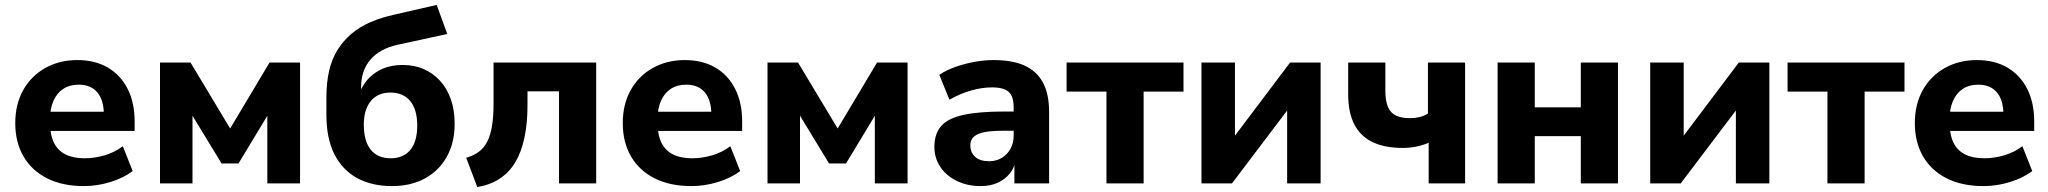

<svg xmlns="http://www.w3.org/2000/svg" viewBox="-20 -745 8321 780"><path d="M321 11Q234 11 171.5 -20.5Q109 -52 75.5 -109.5Q42 -167 42 -245Q42 -321 74 -378.5Q106 -436 163.5 -468.5Q221 -501 294 -501Q366 -501 418 -470.5Q470 -440 498.5 -384Q527 -328 527 -251V-213H166V-291H418L402 -277Q402 -338 375.5 -369.5Q349 -401 300 -401Q263 -401 237 -384Q211 -367 197 -335Q183 -303 183 -258V-250Q183 -199 198.5 -166.5Q214 -134 245.5 -118Q277 -102 324 -102Q364 -102 405 -114Q446 -126 479 -151L519 -50Q482 -22 428.5 -5.5Q375 11 321 11Z M630 0V-491H754L915 -223L1075 -491H1199V0H1066V-316H1091L949 -81H880L737 -316H762V0Z M1572 11Q1491 11 1431 -21.5Q1371 -54 1338.5 -118.5Q1306 -183 1306 -278V-349Q1306 -409 1317 -457Q1328 -505 1351 -542Q1374 -579 1407.5 -607.5Q1441 -636 1485 -655Q1529 -674 1584 -686L1754 -725L1797 -607L1595 -563Q1523 -547 1485 -503Q1447 -459 1447 -390V-328H1428Q1437 -370 1460.5 -405Q1484 -440 1523.5 -460.5Q1563 -481 1617 -481Q1663 -481 1701 -464.5Q1739 -448 1767.5 -417Q1796 -386 1811.5 -342Q1827 -298 1827 -242Q1827 -165 1795 -108Q1763 -51 1706 -20Q1649 11 1572 11ZM1567 -102Q1619 -102 1647 -136Q1675 -170 1675 -235Q1675 -300 1646.5 -334.5Q1618 -369 1566 -369Q1515 -369 1486.5 -334.5Q1458 -300 1458 -239Q1458 -172 1486 -137Q1514 -102 1567 -102Z M1919 15 1874 -104Q1905 -113 1926 -129Q1947 -145 1960 -171Q1973 -197 1979 -234.5Q1985 -272 1985 -324V-491H2402V0H2251V-374H2123V-319Q2123 -244 2110.5 -185.5Q2098 -127 2073.5 -86Q2049 -45 2010.5 -19.5Q1972 6 1919 15Z M2789 11Q2702 11 2639.5 -20.5Q2577 -52 2543.5 -109.5Q2510 -167 2510 -245Q2510 -321 2542 -378.5Q2574 -436 2631.5 -468.5Q2689 -501 2762 -501Q2834 -501 2886 -470.5Q2938 -440 2966.5 -384Q2995 -328 2995 -251V-213H2634V-291H2886L2870 -277Q2870 -338 2843.5 -369.5Q2817 -401 2768 -401Q2731 -401 2705 -384Q2679 -367 2665 -335Q2651 -303 2651 -258V-250Q2651 -199 2666.5 -166.5Q2682 -134 2713.5 -118Q2745 -102 2792 -102Q2832 -102 2873 -114Q2914 -126 2947 -151L2987 -50Q2950 -22 2896.5 -5.5Q2843 11 2789 11Z M3098 0V-491H3222L3383 -223L3543 -491H3667V0H3534V-316H3559L3417 -81H3348L3205 -316H3230V0Z M3964 11Q3910 11 3867 -10Q3824 -31 3800 -67Q3776 -103 3776 -148Q3776 -202 3804 -233.5Q3832 -265 3895 -278.5Q3958 -292 4062 -292H4115V-214H4063Q4024 -214 3997.5 -211Q3971 -208 3954 -200.5Q3937 -193 3929.5 -182Q3922 -171 3922 -154Q3922 -126 3941.5 -108Q3961 -90 3998 -90Q4027 -90 4049.5 -103.5Q4072 -117 4085 -140.5Q4098 -164 4098 -194V-309Q4098 -353 4078 -371.5Q4058 -390 4010 -390Q3970 -390 3925.5 -377.5Q3881 -365 3837 -340L3796 -441Q3822 -459 3859.5 -472.5Q3897 -486 3938 -493.5Q3979 -501 4016 -501Q4093 -501 4142.5 -478.5Q4192 -456 4217 -409.5Q4242 -363 4242 -290V0H4101V-99H4108Q4102 -65 4082.5 -40.5Q4063 -16 4033 -2.5Q4003 11 3964 11Z M4475 0V-373H4313V-491H4788V-373H4626V0Z M4861 0V-491H4997V-158H4970L5221 -491H5345V0H5209V-333H5237L4985 0Z M5784 0V-165Q5758 -154 5731.5 -149Q5705 -144 5679 -144Q5605 -144 5555.5 -168Q5506 -192 5481.5 -240.5Q5457 -289 5457 -361V-491H5608V-375Q5608 -337 5618 -312Q5628 -287 5650 -276Q5672 -265 5708 -265Q5729 -265 5747.5 -269.5Q5766 -274 5781 -284V-491H5932V0Z M6064 0V-491H6215V-309H6402V-491H6553V0H6402V-192H6215V0Z M6684 0V-491H6820V-158H6793L7044 -491H7168V0H7032V-333H7060L6808 0Z M7404 0V-373H7242V-491H7717V-373H7555V0Z M8038 11Q7951 11 7888.5 -20.5Q7826 -52 7792.5 -109.5Q7759 -167 7759 -245Q7759 -321 7791 -378.5Q7823 -436 7880.5 -468.5Q7938 -501 8011 -501Q8083 -501 8135 -470.5Q8187 -440 8215.5 -384Q8244 -328 8244 -251V-213H7883V-291H8135L8119 -277Q8119 -338 8092.5 -369.5Q8066 -401 8017 -401Q7980 -401 7954 -384Q7928 -367 7914 -335Q7900 -303 7900 -258V-250Q7900 -199 7915.5 -166.5Q7931 -134 7962.5 -118Q7994 -102 8041 -102Q8081 -102 8122 -114Q8163 -126 8196 -151L8236 -50Q8199 -22 8145.5 -5.5Q8092 11 8038 11Z"/></svg>

Font: Nunito Sans 12pt ExtraBold
Style: Regular
Weight: 800
Designer: Vernon Adams
Foundry: Vernon Adams
Version: Version 3.101;gftools[0.9.27]